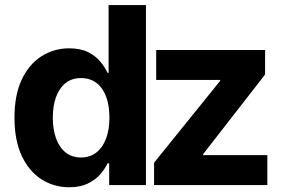

<svg xmlns="http://www.w3.org/2000/svg" viewBox="-20 -748 1157 776"><path d="M260 8.8Q197.8 8.8 147.4 -23.4Q97.1 -55.6 67.8 -118.3Q38.5 -181 38.5 -272.1Q38.5 -365.9 68.8 -428.3Q99 -490.6 149.2 -521.7Q199.4 -552.7 259.2 -552.7Q305 -552.7 335.7 -537.4Q366.4 -522 385.5 -499Q404.6 -476.1 414.5 -453.7H418.9V-727.5H569.9V0H421.3V-87.5H414.5Q404 -64.9 384.6 -42.8Q365.1 -20.7 334.7 -6Q304.2 8.8 260 8.8ZM307.6 -111.5Q344 -111.5 369.6 -131.7Q395.2 -151.9 408.7 -188Q422.3 -224.1 422.3 -272.5Q422.3 -321.4 408.9 -357.3Q395.6 -393.2 369.9 -412.8Q344.2 -432.4 307.6 -432.4Q270.2 -432.4 244.8 -412.1Q219.4 -391.8 206.4 -355.8Q193.4 -319.8 193.4 -272.5Q193.4 -225.2 206.5 -188.8Q219.6 -152.4 245.1 -132Q270.6 -111.5 307.6 -111.5ZM602.7 0V-90.4L869.5 -420.9V-425H611.3V-545.9H1051.4V-446.9L801 -125V-120.9H1060.5V0Z"/></svg>

Font: Inter V
Style: 
Weight: 400
Designer: Rasmus Andersson
Foundry: rsms
Version: Version 4.000;git-a3f224843